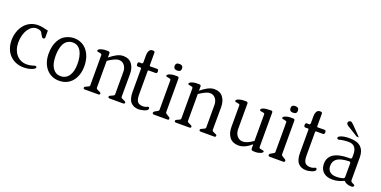

<svg xmlns="http://www.w3.org/2000/svg" viewBox="-16 -1397 4226 2127"><g transform="rotate(20 2097.0 -334.0)"><path d="M382 -46Q382 -35 368 -26Q354 -17 334 -10.5Q314 -4 291.5 -0.5Q269 3 253 3Q199 3 156 -14.5Q113 -32 82.5 -64Q52 -96 36 -140Q20 -184 20 -237Q20 -288 35.5 -334.5Q51 -381 79.5 -416.5Q108 -452 149.5 -472.5Q191 -493 244 -493Q287 -493 362 -473V-395Q362 -374 343 -374Q333 -374 326.5 -383Q320 -392 313.5 -404Q307 -416 300.5 -427.5Q294 -439 284 -444Q272 -450 260 -452Q248 -454 237 -454Q209 -454 184 -438Q159 -422 140 -393Q121 -364 110 -324.5Q99 -285 99 -237Q99 -193 111.5 -157Q124 -121 146.5 -95Q169 -69 200 -55Q231 -41 269 -41Q309 -41 362 -59Q382 -59 382 -46Z M877 -238Q877 -184 862 -139Q847 -94 820 -61.5Q793 -29 754 -11Q715 7 667 7Q620 7 581.5 -10.5Q543 -28 515 -60.5Q487 -93 472 -138Q457 -183 457 -238Q457 -326 490.5 -389.5Q524 -453 584 -477Q627 -494 667 -494Q712 -494 750.5 -476.5Q789 -459 817 -426Q845 -393 861 -345.5Q877 -298 877 -238ZM797 -234Q797 -280 789.5 -318.5Q782 -357 766 -385Q750 -413 726 -428.5Q702 -444 668 -444Q639 -444 614 -431Q574 -411 556 -359.5Q538 -308 538 -238Q538 -198 545 -163.5Q552 -129 568 -103Q584 -77 608 -62Q632 -47 667 -47Q698 -47 722.5 -60.5Q747 -74 763.5 -99Q780 -124 788.5 -158Q797 -192 797 -234Z M1440 -15Q1440 0 1420 0H1264Q1244 0 1244 -15Q1244 -24 1253.5 -29Q1263 -34 1274 -38.5Q1285 -43 1294.5 -48.5Q1304 -54 1304 -63V-332Q1304 -350 1298.5 -369Q1293 -388 1282 -403Q1271 -418 1254.5 -427.5Q1238 -437 1217 -437Q1191 -437 1159.5 -422Q1128 -407 1089 -381V-64Q1089 -54 1098 -48.5Q1107 -43 1118 -38.5Q1129 -34 1138 -29Q1147 -24 1147 -15Q1147 0 1128 0H972Q952 0 952 -15Q952 -24 961 -29Q970 -34 981.5 -38.5Q993 -43 1002 -48.5Q1011 -54 1011 -63V-420Q1011 -431 1002 -434.5Q993 -438 981.5 -439.5Q970 -441 961 -443Q952 -445 952 -454Q952 -461 960.5 -467.5Q969 -474 981.5 -478.5Q994 -483 1007.5 -485.5Q1021 -488 1031 -488H1069Q1089 -488 1089 -469V-420Q1131 -455 1169.5 -475Q1208 -495 1246 -495Q1313 -495 1347.5 -449.5Q1382 -404 1382 -332L1381 -64Q1381 -54 1390 -48.5Q1399 -43 1410.5 -38.5Q1422 -34 1431 -29Q1440 -24 1440 -15Z M1711 -43Q1711 -31 1698.5 -22.5Q1686 -14 1669 -8.5Q1652 -3 1634 0Q1616 3 1606 3Q1544 3 1510 -34.5Q1476 -72 1476 -156V-430Q1476 -438 1467 -440L1438 -439Q1418 -439 1418 -464Q1418 -476 1423 -483Q1428 -490 1438 -489L1457 -488Q1477 -486 1477 -507V-586Q1477 -595 1478.5 -608Q1480 -621 1485 -633.5Q1490 -646 1499.5 -655Q1509 -664 1525 -664H1535Q1555 -664 1555 -645V-498Q1555 -488 1564 -488L1643 -489Q1662 -489 1662 -464Q1662 -440 1643 -440H1564Q1554 -440 1554 -430V-156Q1554 -90 1574.5 -67.5Q1595 -45 1636 -45Q1665 -45 1691 -59Q1693 -59 1694 -59.5Q1695 -60 1697 -60Q1711 -60 1711 -43Z M1903 -585Q1903 -547 1859 -547Q1816 -547 1815 -586Q1815 -625 1859 -625Q1903 -625 1903 -585ZM1961 -15Q1961 0 1942 0H1786Q1766 0 1766 -15Q1766 -26 1775 -32.5Q1784 -39 1795.5 -44.5Q1807 -50 1816 -56Q1825 -62 1825 -73V-420Q1825 -431 1816 -434.5Q1807 -438 1795.5 -439.5Q1784 -441 1775 -443Q1766 -445 1766 -454Q1766 -461 1774.5 -467.5Q1783 -474 1795.5 -478.5Q1808 -483 1821.5 -485.5Q1835 -488 1845 -488H1883Q1903 -488 1903 -469V-74Q1903 -63 1912 -56.5Q1921 -50 1932 -44Q1943 -38 1952 -31.5Q1961 -25 1961 -15Z M2514 -15Q2514 0 2494 0H2338Q2318 0 2318 -15Q2318 -24 2327.5 -29Q2337 -34 2348 -38.5Q2359 -43 2368.5 -48.5Q2378 -54 2378 -63V-332Q2378 -350 2372.5 -369Q2367 -388 2356 -403Q2345 -418 2328.5 -427.5Q2312 -437 2291 -437Q2265 -437 2233.5 -422Q2202 -407 2163 -381V-64Q2163 -54 2172 -48.5Q2181 -43 2192 -38.5Q2203 -34 2212 -29Q2221 -24 2221 -15Q2221 0 2202 0H2046Q2026 0 2026 -15Q2026 -24 2035 -29Q2044 -34 2055.5 -38.5Q2067 -43 2076 -48.5Q2085 -54 2085 -63V-420Q2085 -431 2076 -434.5Q2067 -438 2055.5 -439.5Q2044 -441 2035 -443Q2026 -445 2026 -454Q2026 -461 2034.5 -467.5Q2043 -474 2055.5 -478.5Q2068 -483 2081.5 -485.5Q2095 -488 2105 -488H2143Q2163 -488 2163 -469V-420Q2205 -455 2243.5 -475Q2282 -495 2320 -495Q2387 -495 2421.5 -449.5Q2456 -404 2456 -332L2455 -64Q2455 -54 2464 -48.5Q2473 -43 2484.5 -38.5Q2496 -34 2505 -29Q2514 -24 2514 -15Z M3067 -30Q3067 -22 3058 -15.5Q3049 -9 3036 -4.5Q3023 0 3010 2.5Q2997 5 2989 5L2955 4Q2931 4 2931 -20V-68Q2853 1 2781 1Q2711 1 2674.5 -44.5Q2638 -90 2638 -166V-420Q2638 -431 2629 -434Q2620 -437 2608.5 -438Q2597 -439 2588 -441.5Q2579 -444 2579 -454Q2579 -461 2587.5 -467.5Q2596 -474 2609 -478.5Q2622 -483 2637.5 -485.5Q2653 -488 2667 -488H2696Q2716 -488 2716 -469V-166Q2716 -146 2722 -126Q2728 -106 2740 -90.5Q2752 -75 2769.5 -65.5Q2787 -56 2810 -56Q2859 -56 2931 -107V-420Q2931 -431 2922 -434Q2913 -437 2901.5 -438Q2890 -439 2881 -441.5Q2872 -444 2872 -454Q2872 -468 2900.5 -478Q2929 -488 2989 -488Q3008 -488 3008 -469V-63Q3008 -52 3017 -48.5Q3026 -45 3037.5 -43.5Q3049 -42 3058 -40Q3067 -38 3067 -30Z M3269 -585Q3269 -547 3225 -547Q3182 -547 3181 -586Q3181 -625 3225 -625Q3269 -625 3269 -585ZM3327 -15Q3327 0 3308 0H3152Q3132 0 3132 -15Q3132 -26 3141 -32.5Q3150 -39 3161.5 -44.5Q3173 -50 3182 -56Q3191 -62 3191 -73V-420Q3191 -431 3182 -434.5Q3173 -438 3161.5 -439.5Q3150 -441 3141 -443Q3132 -445 3132 -454Q3132 -461 3140.5 -467.5Q3149 -474 3161.5 -478.5Q3174 -483 3187.5 -485.5Q3201 -488 3211 -488H3249Q3269 -488 3269 -469V-74Q3269 -63 3278 -56.5Q3287 -50 3298 -44Q3309 -38 3318 -31.5Q3327 -25 3327 -15Z M3685 -43Q3685 -31 3672.5 -22.5Q3660 -14 3643 -8.5Q3626 -3 3608 0Q3590 3 3580 3Q3518 3 3484 -34.5Q3450 -72 3450 -156V-430Q3450 -438 3441 -440L3412 -439Q3392 -439 3392 -464Q3392 -476 3397 -483Q3402 -490 3412 -489L3431 -488Q3451 -486 3451 -507V-586Q3451 -595 3452.5 -608Q3454 -621 3459 -633.5Q3464 -646 3473.5 -655Q3483 -664 3499 -664H3509Q3529 -664 3529 -645V-498Q3529 -488 3538 -488L3617 -489Q3636 -489 3636 -464Q3636 -440 3617 -440H3538Q3528 -440 3528 -430V-156Q3528 -90 3548.5 -67.5Q3569 -45 3610 -45Q3639 -45 3665 -59Q3667 -59 3668 -59.5Q3669 -60 3671 -60Q3685 -60 3685 -43Z M4004 -540H3978L3853 -617Q3830 -631 3830 -648Q3830 -660 3837.5 -667.5Q3845 -675 3858 -675Q3866 -675 3873 -671Q3880 -667 3894 -653ZM4139 -17Q4137 0 4109 0Q4051 0 4021 -34Q3954 0 3887 0Q3818 0 3780 -34.5Q3742 -69 3740 -126Q3738 -168 3754 -199Q3770 -230 3801 -249.5Q3832 -269 3876.5 -278.5Q3921 -288 3977 -288H3993Q4012 -288 4012 -308V-343Q4012 -397 3988 -425.5Q3964 -454 3916 -454Q3885 -454 3857 -450.5Q3829 -447 3802 -439Q3782 -441 3782 -454Q3782 -468 3802 -477Q3839 -496 3914 -496Q4005 -496 4047.5 -454Q4090 -412 4090 -334V-67Q4090 -54 4097.5 -48Q4105 -42 4114.5 -38Q4124 -34 4131.5 -30Q4139 -26 4139 -17ZM4012 -235Q4012 -254 3993 -254Q3894 -250 3853.5 -220.5Q3813 -191 3813 -136Q3813 -119 3818 -102.5Q3823 -86 3835 -73Q3847 -60 3866.5 -52Q3886 -44 3915 -44Q3958 -44 3992 -54Q4012 -59 4012 -78Z"/></g></svg>

Font: Jura
Style: Regular
Weight: 400
Designer: Ed Merritt
Foundry: Ten by Twenty
Version: Version 1.007